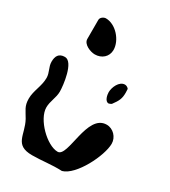

<svg xmlns="http://www.w3.org/2000/svg" viewBox="-219 -920 925 1047"><g transform="rotate(30 243.5 -397.0)"><path d="M132 -821C119 -821 100 -809 100 -793V-673C100 -639 150 -620 177 -620C220 -620 254 -649 254 -692C254 -752 195 -821 132 -821ZM346 -480C346 -463 353 -426 376 -426C377 -426 380 -427 380 -427C382 -427 391 -432 393 -433C420 -469 428 -487 428 -523C428 -527 427 -543 427 -547C422 -554 412 -560 403 -560C367 -560 346 -510 346 -480ZM-14 -232C-14 -183 4 -168 27 -127C69 -50 42 27 156 27C219 27 274 17 340 20C418 -1 501 -169 501 -244C501 -285 467 -321 426 -321C303 -321 332 -59 267 -59C199 -59 93 -163 93 -238C93 -278 114 -310 114 -349C114 -387 98 -527 44 -527C5 -527 -7 -502 -7 -468C-7 -434 14 -412 14 -377C14 -325 -14 -282 -14 -232Z"/></g></svg>

Font: Charger
Style: Overspray
Weight: 400
Designer: Jasper
Foundry: Cannot Into Space Fonts
Version: Version 0.980